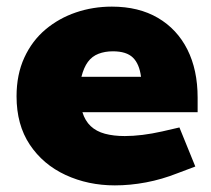

<svg xmlns="http://www.w3.org/2000/svg" viewBox="-20 -551 636 580"><path d="M327 9Q246 9 178 -22.5Q110 -54 70 -114Q30 -174 30 -260Q30 -326 53.5 -377Q77 -428 117.5 -462Q158 -496 209.5 -513.5Q261 -531 318 -531Q399 -531 457 -497Q515 -463 546 -401.5Q577 -340 577 -256V-212H229Q237 -186 254 -170Q271 -154 297 -147Q323 -140 357 -140Q382 -140 410.5 -143.5Q439 -147 470 -154L522 -166L570 -48L517 -28Q469 -9 421 0Q373 9 327 9ZM226 -319H406Q401 -358 381.5 -377Q362 -396 321 -396Q297 -396 277.5 -388.5Q258 -381 245.5 -364Q233 -347 226 -319Z"/></svg>

Font: REM ExtraBold
Style: Regular
Weight: 800
Designer: Octavio Pardo
Foundry: Ashler Design
Version: Version 1.005;gftools[0.9.28]